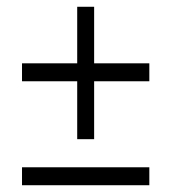

<svg xmlns="http://www.w3.org/2000/svg" viewBox="-20 -546 506 567"><path d="M45 -306V-359H208V-526H258V-359H421V-306H258V-135H208V-306ZM45 1V-52H421V1Z"/></svg>

Font: Poly
Style: Regular
Weight: 400
Designer: Jos Nicols Silva Schwarzenberg
Foundry: Jose Nicolas Silva Schwarzenberg
Version: Version 1.001